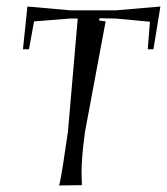

<svg xmlns="http://www.w3.org/2000/svg" viewBox="-20 -565 515 592"><path d="M50.8 -413.1 64.5 -544.9 196.3 -533.2H337.9L474.6 -544.9L453.1 -413.1H435.5L442.4 -498L336.9 -507.8L287.1 -508.8L285.2 -502L305.7 -499L242.2 -159.2Q231.4 -82 231.4 -31.2Q231.4 -23.4 232.4 0V5.9L162.1 6.8L164.1 0Q171.9 -35.2 189.5 -159.2L219.7 -507.8H195.3L85 -499L69.3 -413.1Z"/></svg>

Font: Kleymisska
Style: Regular
Weight: 500
Italic angle: -8°
Designer: gluk
Foundry: gluk
Version: Version 0.298